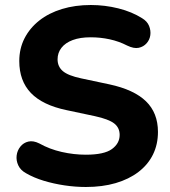

<svg xmlns="http://www.w3.org/2000/svg" viewBox="-20 -736 681 767"><path d="M323 11Q281 11 237.5 4.5Q194 -2 154.5 -14Q115 -26 84 -44Q62 -56 53 -75.5Q44 -95 46.5 -115Q49 -135 61.5 -150.5Q74 -166 93.5 -170.5Q113 -175 137 -163Q178 -140 226.5 -129Q275 -118 323 -118Q396 -118 427 -140.5Q458 -163 458 -197Q458 -226 436 -243Q414 -260 359 -272L246 -296Q150 -316 103.5 -364.5Q57 -413 57 -492Q57 -542 78 -583Q99 -624 137 -654Q175 -684 227.5 -700Q280 -716 343 -716Q399 -716 453 -702.5Q507 -689 548 -663Q568 -651 575.5 -632.5Q583 -614 580.5 -595.5Q578 -577 565.5 -563Q553 -549 534 -545Q515 -541 488 -554Q455 -571 418 -579Q381 -587 342 -587Q300 -587 270.5 -576Q241 -565 225.5 -545Q210 -525 210 -499Q210 -470 231 -452Q252 -434 304 -423L417 -399Q515 -378 563 -331.5Q611 -285 611 -209Q611 -159 591 -118.5Q571 -78 533 -49Q495 -20 442 -4.5Q389 11 323 11Z"/></svg>

Font: Nunito ExtraLight ExtraBold
Style: Regular
Weight: 800
Version: Version 3.602